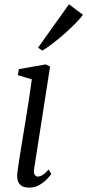

<svg xmlns="http://www.w3.org/2000/svg" viewBox="-20 -848 399 878"><path d="M113.5 10Q96 10 83 4Q70 -2 63.5 -16Q57 -30 59 -53Q60.5 -70 66 -105.5Q71.5 -141 79.2 -188.2Q87 -235.5 95.5 -287.8Q104 -340 112 -391.2Q120 -442.5 125.5 -485L61.5 -504.5L66.5 -532L189.5 -553.5L209 -543.5L136 -75.5Q133 -57 138.8 -48.8Q144.5 -40.5 152 -40.5Q162.5 -40.5 174.2 -47.5Q186 -54.5 202.5 -73L214.5 -52.5Q209 -44 194.8 -29Q180.5 -14 159.8 -2Q139 10 113.5 10ZM154 -630 295.5 -828.5 359 -780.5Q352 -769.5 336.8 -753.2Q321.5 -737 301.2 -717.8Q281 -698.5 258.5 -679.5Q236 -660.5 214 -644Q192 -627.5 173.5 -616.5Z"/></svg>

Font: Merriweather 48pt Light
Style: Italic
Weight: 300
Italic angle: -7.8°
Version: Version 2.101